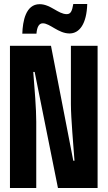

<svg xmlns="http://www.w3.org/2000/svg" viewBox="-20 -944 540 964"><path d="M92 -775H163C166 -811 177 -827 195 -827C231 -827 273 -776 329 -776C379 -776 415 -824 418 -924H348C342 -888 335 -873 315 -873C272 -873 234 -923 179 -923C109 -923 94 -837 92 -775ZM30 0H162V-333C162 -398 154 -494 147 -583H154L271 0H470V-714H336V-421C336 -351 349 -209 354 -137H348L236 -714H30Z"/></svg>

Font: Noto Sans Mono ExtraCondensed ExtraBold
Style: Regular
Weight: 800
Width: 2
Designer: Monotype Design Team
Foundry: Monotype Imaging Inc.
Version: Version 2.014